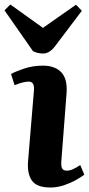

<svg xmlns="http://www.w3.org/2000/svg" viewBox="-41 -820 398 854"><path d="M110 -418Q113 -457 87 -457Q63 -457 24 -441L8 -491Q28 -502 66.5 -515Q105 -528 150 -528Q204 -528 232 -498Q260 -468 255 -404L232 -106Q230 -84 234.5 -72.5Q239 -61 256 -61Q270 -61 285 -68Q300 -75 316 -86L334 -43Q321 -33 297 -19.5Q273 -6 243.5 4Q214 14 183 14Q122 14 100.5 -17.5Q79 -49 84 -105ZM-21 -774 5 -800 150 -696 297 -799 323 -772 205 -616Q180 -582 151 -582Q139 -582 128 -584.5Q117 -587 106 -592Z"/></svg>

Font: Literata 36pt
Style: Bold Italic
Weight: 700
Italic angle: -2°
Designer: Latin by Veronika Burian and Jose Scaglione. Greek by Irene Vlachou. Cyrillic by Vera Evstafieva
Foundry: TypeTogether
Version: Version 3.002